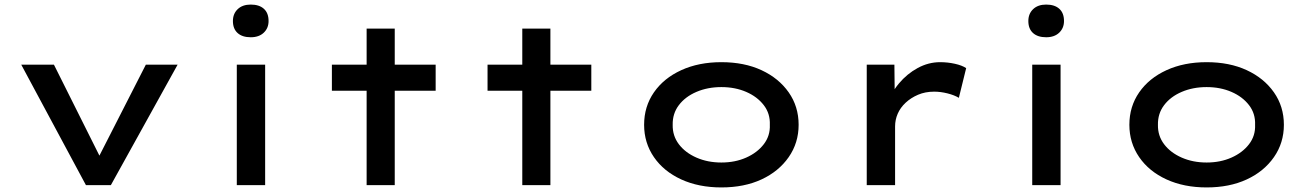

<svg xmlns="http://www.w3.org/2000/svg" viewBox="-20 -810 5748 840"><path d="M356 0 73 -527H216L430 -99L396 -92L618 -527H757L465 0Z M1016 0V-527H1140V0ZM1077 -647Q1040 -647 1019.5 -665.5Q999 -684 999 -718Q999 -750 1020 -770Q1041 -790 1077 -790Q1114 -790 1134.5 -771.5Q1155 -753 1155 -718Q1155 -687 1134 -667Q1113 -647 1077 -647Z M1584 0V-685H1707V0ZM1432 -413V-527H1886V-413Z M2265 0V-685H2388V0ZM2113 -413V-527H2567V-413Z M3136 10Q3037 10 2960.5 -25Q2884 -60 2841 -122.5Q2798 -185 2798 -264Q2798 -344 2841 -406Q2884 -468 2960.5 -503Q3037 -538 3136 -538Q3236 -538 3311.5 -503Q3387 -468 3430.5 -406Q3474 -344 3474 -264Q3474 -185 3430.5 -122.5Q3387 -60 3311.5 -25Q3236 10 3136 10ZM3136 -99Q3196 -99 3244.5 -120.5Q3293 -142 3321.5 -179Q3350 -216 3348 -264Q3350 -313 3321.5 -350Q3293 -387 3244.5 -408Q3196 -429 3136 -429Q3076 -429 3027 -408Q2978 -387 2950 -350Q2922 -313 2923 -264Q2922 -216 2950 -179Q2978 -142 3027 -120.5Q3076 -99 3136 -99Z M3772 0V-527H3893L3895 -338L3862 -349Q3877 -402 3912.5 -444.5Q3948 -487 3995 -512.5Q4042 -538 4093 -538Q4126 -538 4157.5 -531Q4189 -524 4207 -512L4175 -382Q4155 -394 4125 -401.5Q4095 -409 4067 -409Q4028 -409 3996.5 -395.5Q3965 -382 3942 -360.5Q3919 -339 3907.5 -312.5Q3896 -286 3896 -257V0Z M4496 0V-527H4620V0ZM4557 -647Q4520 -647 4499.5 -665.5Q4479 -684 4479 -718Q4479 -750 4500 -770Q4521 -790 4557 -790Q4594 -790 4614.5 -771.5Q4635 -753 4635 -718Q4635 -687 4614 -667Q4593 -647 4557 -647Z M5259 10Q5160 10 5083.5 -25Q5007 -60 4964 -122.5Q4921 -185 4921 -264Q4921 -344 4964 -406Q5007 -468 5083.5 -503Q5160 -538 5259 -538Q5359 -538 5434.5 -503Q5510 -468 5553.5 -406Q5597 -344 5597 -264Q5597 -185 5553.5 -122.5Q5510 -60 5434.5 -25Q5359 10 5259 10ZM5259 -99Q5319 -99 5367.5 -120.5Q5416 -142 5444.5 -179Q5473 -216 5471 -264Q5473 -313 5444.5 -350Q5416 -387 5367.5 -408Q5319 -429 5259 -429Q5199 -429 5150 -408Q5101 -387 5073 -350Q5045 -313 5046 -264Q5045 -216 5073 -179Q5101 -142 5150 -120.5Q5199 -99 5259 -99Z"/></svg>

Font: Lexend Tera Medium
Style: Regular
Weight: 500
Designer: Bonnie Shaver-Troup, Thomas Jockin
Foundry: Lexend
Version: Version 1.007